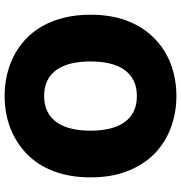

<svg xmlns="http://www.w3.org/2000/svg" viewBox="4 -781 787 835"><g transform="rotate(90 397.5 -363.5)"><path d="M397.7 9.9Q351.9 9.9 307.9 0.2Q263.8 -9.6 224.6 -29.5Q185.4 -49.4 152.2 -79.9Q119 -110.4 95 -152Q71 -193.5 57.5 -246.3Q44 -299 44 -363.6Q44 -456 71.4 -525.6Q93 -581 127.5 -620.9Q161.9 -660.9 204.9 -686.8Q247.9 -712.7 297.1 -725Q346.2 -737.2 397.7 -737.2Q467.3 -737.2 531.2 -714.5Q596.6 -691.8 648.8 -641.7Q696.7 -594.1 724.1 -524.5Q751.4 -454.9 751.4 -363.6Q751.4 -317.1 744.3 -276.6Q737.2 -236.2 723.9 -201.5Q710.6 -166.9 691.6 -138Q672.6 -109 648.8 -85.9Q622.2 -60.7 592.7 -42.6Q563.2 -24.5 531.4 -12.8Q499.6 -1.1 465.9 4.4Q432.2 9.9 397.7 9.9ZM397.7 -161.9Q436.1 -161.9 464.5 -176Q492.9 -190 511.5 -216.1Q530.2 -242.2 539.2 -279.5Q548.3 -316.8 548.3 -363.6Q548.3 -410.5 539.2 -447.8Q530.2 -485.1 511.5 -511.2Q492.9 -537.3 464.7 -551.3Q436.4 -565.3 397.7 -565.3Q359.4 -565.3 331 -551.3Q302.6 -537.3 283.9 -511.2Q265.3 -485.1 256.2 -447.8Q247.2 -410.5 247.2 -363.6Q247.2 -316.8 256.2 -279.3Q265.3 -241.8 283.9 -215.7Q302.6 -189.6 330.8 -175.8Q359 -161.9 397.7 -161.9Z"/></g></svg>

Font: Linik Sans Black
Style: Regular
Weight: 900
Designer: Fonts by Rasmus Andersson / Changes by Cristiano Sobral with parts from Marc Monis
Foundry: rsms
Version: Version 3.020; ttfautohint (v1.6)